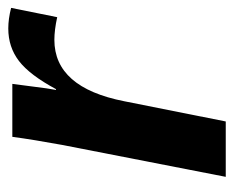

<svg xmlns="http://www.w3.org/2000/svg" viewBox="-72 -506 578 475"><g transform="rotate(-90 217.5 -269.0)"><path d="M435 -531 412 -417Q380 -424 356 -424Q238 -424 204 -251L154 0H17L96 -405Q109 -476 116 -528H247L236 -444L232 -420H234Q269 -485 303.5 -511.5Q338 -538 384 -538Q408 -538 435 -531Z"/></g></svg>

Font: Libra Sans
Style: Bold Italic
Weight: 700
Italic angle: -12°
Foundry: Context Ltd
Version: Version 1.002